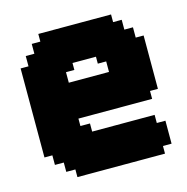

<svg xmlns="http://www.w3.org/2000/svg" viewBox="-92 -687 755 775"><g transform="rotate(-15 285.0 -299.5)"><path d="M371 -377V-421H336V-450H238V-421H203V-377ZM544 -483V-260H511V-227H203V-196H243V-162H504V-128H540V-32H504V0H138V-32H100V-71H63V-111H30V-483H63V-526H99V-567H135V-599H439V-567H475V-526H511V-483Z"/></g></svg>

Font: DNF Bit Bit TTF
Style: Regular
Weight: 400
Designer: Kim So-Yeon
Foundry: NEOPLE Inc.
Version: Version 1.000;September 28, 2022;FontCreator 14.0.0.2872 64-